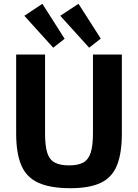

<svg xmlns="http://www.w3.org/2000/svg" viewBox="-20 -977 726 1010"><path d="M621 -690V-275Q621 -170 595 -106.5Q569 -43 509.5 -15Q450 13 351 13Q246 13 183 -15Q120 -43 92.5 -106.5Q65 -170 65 -275V-690H217V-275Q217 -210 228.5 -173.5Q240 -137 268 -122Q296 -107 343 -107Q391 -107 418 -122Q445 -137 457 -173.5Q469 -210 469 -275V-690ZM393 -957 510 -774 449 -726 297 -894ZM203 -957 320 -773 260 -726 108 -894Z"/></svg>

Font: Exo 2
Style: Bold
Weight: 700
Designer: Natanael Gama
Foundry: Natanael Gama
Version: Version 2.010